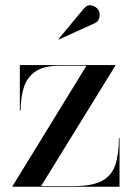

<svg xmlns="http://www.w3.org/2000/svg" viewBox="-20 -706 504 726"><path d="M339 -618.5 202 -556.5 201 -558 296.5 -673Q310.5 -690 328 -685Q345.5 -680 352.5 -667.5Q359.5 -655 355.5 -639.5Q351.5 -624 339 -618.5ZM203.5 -457.5Q146.5 -457.5 114.8 -436.2Q83 -415 70.5 -376.8Q58 -338.5 58 -288H55V-460H416V-457.5L135.5 -2.5H260.5Q329 -2.5 365.5 -22Q402 -41.5 415.8 -81.8Q429.5 -122 429.5 -184H432V0H27.5V-2.5L307 -457.5Z"/></svg>

Font: Bodoni* 72pt
Style: Regular
Weight: 400
Version: Version 2.3